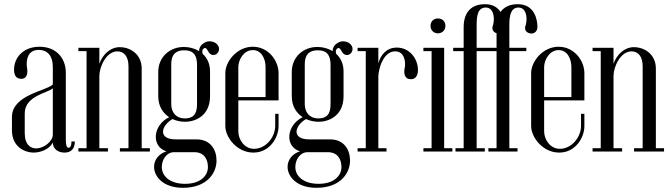

<svg xmlns="http://www.w3.org/2000/svg" viewBox="-20 -723 3200 916"><path d="M47 -391C47 -370 53 -347 81 -347C111 -347 114 -376 108 -405C105 -438 112 -485 165 -485C204 -485 232 -460 232 -402V-320C202 -289 37 -271 37 -165V-101C37 -21 100 5 140 5C177 5 217 -13 232 -43C232 -11 259 5 288 5C319 5 337 -13 337 -48H321C321 -29 316 -18 307 -18C299 -18 294 -30 294 -53V-376C294 -444 250 -500 168 -500C92 -500 47 -449 47 -391ZM232 -302V-81C232 -47 187 -15 153 -15C127 -15 98 -31 98 -89V-182C98 -267 211 -280 232 -302Z M354 0H495V-16H454V-361C454 -404 487 -478 540 -478C572 -478 593 -453 593 -407V-16H552V0H695V-16H656V-396C656 -464 602 -498 551 -498C507 -498 470 -464 454 -419V-495H354V-479H393V-16H354Z M735 -264C735 -215 758 -183 787 -164C709 -126 700 -24 774 -1C736 11 715 41 715 73C715 118 757 173 853 173C967 173 1013 103 1013 43C1013 -9 984 -58 918 -58H819C730 -58 750 -125 803 -155C822 -146 844 -142 863 -142C910 -142 982 -169 982 -264V-383C982 -419 968 -447 947 -466C944 -475 944 -484 950 -490C963 -503 970 -482 977 -472C984 -462 995 -459 1003 -461C1021 -464 1035 -491 1016 -511C1008 -521 993 -526 979 -526C964 -526 947 -517 937 -503C932 -495 930 -488 930 -479C909 -492 883 -499 857 -499C789 -499 735 -450 735 -380ZM797 -416C797 -471 827 -483 859 -483C891 -483 920 -472 920 -413V-225C920 -175 899 -158 861 -158C821 -158 797 -186 797 -226ZM752 74C752 39 774 3 811 3H907C954 3 972 37 972 74C972 115 937 154 863 154C789 154 752 116 752 74Z M1055 -375V-122C1055 -67 1111 5 1189 5C1267 5 1309 -67 1309 -121V-180H1293V-123C1293 -68 1248 -13 1192 -13C1146 -13 1117 -57 1117 -96V-244H1309V-374C1309 -433 1261 -500 1186 -500C1110 -500 1055 -429 1055 -375ZM1117 -403C1117 -438 1143 -484 1186 -484C1230 -484 1247 -439 1247 -403V-260H1117Z M1372 -264C1372 -215 1395 -183 1424 -164C1346 -126 1337 -24 1411 -1C1373 11 1352 41 1352 73C1352 118 1394 173 1490 173C1604 173 1650 103 1650 43C1650 -9 1621 -58 1555 -58H1456C1367 -58 1387 -125 1440 -155C1459 -146 1481 -142 1500 -142C1547 -142 1619 -169 1619 -264V-383C1619 -419 1605 -447 1584 -466C1581 -475 1581 -484 1587 -490C1600 -503 1607 -482 1614 -472C1621 -462 1632 -459 1640 -461C1658 -464 1672 -491 1653 -511C1645 -521 1630 -526 1616 -526C1601 -526 1584 -517 1574 -503C1569 -495 1567 -488 1567 -479C1546 -492 1520 -499 1494 -499C1426 -499 1372 -450 1372 -380ZM1434 -416C1434 -471 1464 -483 1496 -483C1528 -483 1557 -472 1557 -413V-225C1557 -175 1536 -158 1498 -158C1458 -158 1434 -186 1434 -226ZM1389 74C1389 39 1411 3 1448 3H1544C1591 3 1609 37 1609 74C1609 115 1574 154 1500 154C1426 154 1389 116 1389 74Z M1686 0H1824V-16H1785V-356C1785 -393 1808 -478 1865 -478C1907 -478 1915 -435 1912 -405C1904 -373 1910 -345 1940 -345C1960 -345 1974 -359 1974 -389C1974 -442 1935 -496 1873 -496C1823 -496 1796 -460 1785 -421V-495H1686V-479H1725V-16H1686Z M2034 -600C2034 -579 2049 -564 2069 -564C2090 -564 2105 -579 2105 -600C2105 -621 2090 -635 2069 -635C2049 -635 2034 -621 2034 -600ZM2000 0H2138V-16H2099V-495H2000V-479H2039V-16H2000Z M2254 -604C2254 -652 2261 -687 2298 -687C2332 -687 2342 -644 2333 -606C2325 -587 2330 -574 2343 -567C2345 -566 2347 -565 2349 -565V-495H2254ZM2153 0H2293V-16H2254V-479H2349V-16H2310V0H2449V-16H2410V-479H2491V-495H2410V-604C2410 -652 2418 -687 2454 -687C2488 -687 2498 -644 2489 -606C2481 -587 2486 -574 2499 -567C2520 -556 2544 -568 2544 -594C2544 -629 2531 -703 2450 -703C2413 -703 2385 -690 2368 -666C2354 -687 2332 -703 2294 -703C2228 -703 2192 -664 2192 -593V-495H2142V-479H2192V-16H2153Z M2514 -375V-122C2514 -67 2570 5 2648 5C2726 5 2768 -67 2768 -121V-180H2752V-123C2752 -68 2707 -13 2651 -13C2605 -13 2576 -57 2576 -96V-244H2768V-374C2768 -433 2720 -500 2645 -500C2569 -500 2514 -429 2514 -375ZM2576 -403C2576 -438 2602 -484 2645 -484C2689 -484 2706 -439 2706 -403V-260H2576Z M2807 0H2948V-16H2907V-361C2907 -404 2940 -478 2993 -478C3025 -478 3046 -453 3046 -407V-16H3005V0H3148V-16H3109V-396C3109 -464 3055 -498 3004 -498C2960 -498 2923 -464 2907 -419V-495H2807V-479H2846V-16H2807Z"/></svg>

Font: Emberly
Style: Regular
Weight: 400
Designer: Rajesh Rajput
Foundry: Rajesh Rajput
Version: Version 1.000